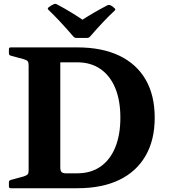

<svg xmlns="http://www.w3.org/2000/svg" viewBox="-20 -1001 904 1021"><path d="M589 -957.4Q596.9 -950.8 589.4 -944.2Q558.9 -916.2 526.1 -881.2Q493.3 -846.1 459.2 -807Q453.3 -799.4 443.2 -799.4H386Q375.9 -799.4 370 -807Q336 -846.7 302.1 -883.1Q268.2 -919.4 237.8 -948.6Q230.3 -955.2 238.2 -961.8Q244.1 -966.7 251.1 -971Q258.1 -975.4 264.7 -978.1Q273.7 -983 282.2 -978.1Q325.9 -955 362 -932.8Q398.2 -910.7 431 -887.6H404.9Q436.8 -908.3 473.1 -929.8Q509.4 -951.2 549.9 -972.2Q558.5 -976.6 567.5 -973Q573.4 -970.3 578.8 -966.3Q584.1 -962.3 589 -957.4ZM132.2 0V-749H300.6V-110.2Q300.6 -92.4 307.8 -85.9Q315.1 -79.4 329.9 -79.4H390.8Q462.8 -79.4 514 -114.8Q565.2 -150.2 592.7 -216.8Q620.1 -283.4 620.1 -375.1Q620.1 -467.2 592.7 -533.1Q565.2 -598.9 514 -634.2Q462.8 -669.6 390.8 -669.6H300.6V-749H390.8Q522.2 -749 614.4 -704.9Q706.6 -660.7 754.6 -577.4Q802.7 -494.1 802.7 -375.1Q802.7 -256.5 754.1 -172.4Q705.6 -88.3 613.9 -44.2Q522.2 0 390.8 0ZM27.4 -739Q27.4 -749 37 -749H300.6V-542.2H132.2V-653.3Q132.2 -667.7 127.9 -674.4Q123.7 -681 107 -686L36.8 -705.1Q27.4 -707.8 27.4 -717.2ZM37 0Q27.4 0 27.4 -10V-31.8Q27.4 -41.2 36.8 -44L107 -63.1Q123.7 -68.6 127.9 -75Q132.2 -81.3 132.2 -95.7V-206.8H300.6V0Z"/></svg>

Font: Hahmlet
Style: Regular
Weight: 400
Designer: Minjoo Ham & Mark Frömberg
Foundry: hypertype
Version: Version 1.002